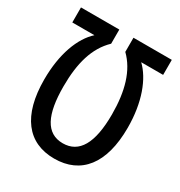

<svg xmlns="http://www.w3.org/2000/svg" viewBox="-171 -834 904 963"><g transform="rotate(30 281.5 -352.0)"><path d="M545 -714H323V-632C392 -565 422 -462 422 -327C422 -159 374 -78 280 -78C183 -78 141 -165 141 -327C141 -462 169 -563 241 -632V-714H19V-627H147C83 -569 40 -458 40 -309C40 -101 127 10 281 10C436 10 524 -100 524 -308C524 -456 480 -568 418 -627H545Z"/></g></svg>

Font: Noto Sans Mono SemiCondensed Medium
Style: Regular
Weight: 500
Width: 4
Designer: Monotype Design Team
Foundry: Monotype Imaging Inc.
Version: Version 2.014